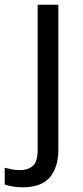

<svg xmlns="http://www.w3.org/2000/svg" viewBox="-75 -556 353 816"><path d="M22 240Q-3 240 -22 236.5Q-41 233 -55 228V157Q-40 161 -24 164Q-8 167 11 167Q43 167 64 149.5Q85 132 85 83V-536H173V80Q173 155 137 197.5Q101 240 22 240Z"/></svg>

Font: Noto Sans Tirhuta
Style: Regular
Weight: 400
Designer: Monotype Design Team
Foundry: Monotype Imaging Inc.
Version: Version 2.003; ttfautohint (v1.8.4.7-5d5b)